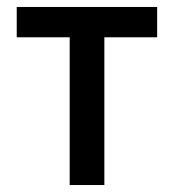

<svg xmlns="http://www.w3.org/2000/svg" viewBox="-20 -531 499 551"><path d="M180 0V-424H28V-511H431V-424H279.5V0Z"/></svg>

Font: Overpass Medium
Style: Regular
Weight: 500
Designer: Delve Withrington, Dave Bailey, Thomas Jockin
Foundry: Delve Fonts LLC
Version: Version 4.000